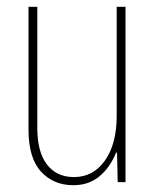

<svg xmlns="http://www.w3.org/2000/svg" viewBox="-20 -537 462 566"><path d="M196 9Q138 9 101 -31Q64 -71 64 -156V-517H90V-159Q90 -89 118.5 -52Q147 -15 198 -15Q255 -15 289.5 -64Q324 -113 324 -195V-517H350V0H327L325 -87H322Q305 -44 273.5 -17.5Q242 9 196 9Z"/></svg>

Font: Noto Sans Thai UI ExtCond Thin
Style: Regular
Weight: 100
Width: 2
Designer: Monotype Design Team
Foundry: Monotype Imaging Inc.
Version: Version 2.000